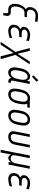

<svg xmlns="http://www.w3.org/2000/svg" viewBox="2387 -3363 1226 6040"><g transform="rotate(90 3000.0 -343.0)"><path d="M365.9 -69Q420.6 -69 450.5 -39.1Q480.5 -9.1 480.5 39.7Q480.5 54.7 477.5 74.5Q474.6 94.4 467.8 126.6Q460.9 158.9 459.6 166.7H388.7Q397.8 75.5 397.8 64.5Q397.8 37.1 387 23.1Q376.3 9.1 347.7 9.1Q339.2 9.1 319.3 9.8Q299.5 10.4 287.8 10.4Q192.1 10.4 146.2 -43.9Q100.3 -98.3 100.3 -191.4Q100.3 -304 146.8 -397.8Q193.4 -491.5 265.6 -538.4L266.9 -544.9Q202.5 -585.3 202.5 -671.2Q202.5 -697.9 209.6 -728.5Q216.8 -759.1 237 -795.2Q257.2 -831.4 287.8 -860Q318.4 -888.7 371.1 -907.9Q423.8 -927.1 490.2 -927.1Q563.8 -927.1 669.3 -909.5L653.6 -830.7Q544.3 -849 474.6 -849Q427.7 -849 391.9 -836.3Q356.1 -823.6 336.9 -805Q317.7 -786.5 305.7 -762Q293.6 -737.6 290 -718.8Q286.5 -699.9 286.5 -681.6Q286.5 -614.6 344.4 -588.5Q366.5 -578.1 418 -578.1H521.5L505.9 -500H403Q350.3 -500 320.3 -489.6Q281.2 -475.9 249.7 -430.3Q218.1 -384.8 200.8 -322.9Q183.6 -261.1 183.6 -197.9Q183.6 -67.7 304 -67.7Q311.8 -67.7 333 -68.4Q354.2 -69 365.9 -69Z M893.2 -366.5 894.5 -373Q824.2 -404.9 824.2 -474.6Q824.2 -559.9 900.1 -618.5Q975.9 -677.1 1082.7 -677.1Q1149.1 -677.1 1271.5 -640.6L1255.9 -558.6Q1210.9 -572.3 1190.1 -578.5Q1169.3 -584.6 1132.5 -591.8Q1095.7 -599 1067.7 -599Q997.4 -599 953.5 -567.7Q909.5 -536.5 909.5 -490.9Q909.5 -462.2 930 -443Q950.5 -423.8 981.1 -417.3Q1009.8 -411.5 1066.4 -411.5H1156.9L1141.9 -333.3H1052.1Q998.7 -333.3 970.7 -327.5Q917.3 -315.8 879.6 -273.8Q841.8 -231.8 841.8 -171.2Q841.8 -122.4 874.7 -95.1Q907.6 -67.7 964.8 -67.7Q977.2 -67.7 990.9 -69Q1004.6 -70.3 1021.5 -73.2Q1038.4 -76.2 1050.5 -78.5Q1062.5 -80.7 1084 -85.9Q1105.5 -91.1 1114.9 -93.4Q1124.3 -95.7 1149.7 -102.2Q1175.1 -108.7 1181.6 -110.7L1166 -28.6Q1112.6 -15 1088.5 -9.1Q1064.5 -3.3 1022.8 3.6Q981.1 10.4 949.9 10.4Q862.6 10.4 809.9 -35.8Q757.2 -82 757.2 -157.6Q757.2 -229.2 792 -283.2Q826.8 -337.2 893.2 -366.5Z M1669.9 -287.8H1676.4L1914.7 -666.7H2003.9L1708.3 -220.7L1707 -214.2L1839.8 250H1750L1649.1 -147.1H1642.6L1386.7 250H1296.9L1610.7 -214.2L1612 -220.7L1489.6 -666.7H1578.8Z M2502 -936.2 2553.4 -884.1 2390.6 -736.3 2349.6 -777.3ZM2515 -112Q2515 -67.1 2588.5 -67.1L2573.6 10.4Q2496.7 10.4 2460.9 -23.4Q2436.8 -45.6 2434.9 -76.8H2428.4Q2386.7 -30.6 2346.7 -10.1Q2306.6 10.4 2258.5 10.4Q2185.5 10.4 2142.3 -41Q2099 -92.4 2099 -180.3Q2099 -224 2119.8 -333.3Q2129.6 -381.5 2134.4 -404.3Q2139.3 -427.1 2150.1 -461.3Q2160.8 -495.4 2174.5 -522.8Q2211.6 -595.7 2269.5 -636.4Q2327.5 -677.1 2391.9 -677.1Q2475.3 -677.1 2516.3 -585.3H2522.8L2538.4 -666.7H2621.7L2518.2 -135.4Q2515 -115.9 2515 -112ZM2490.9 -466.1Q2490.9 -524.1 2466.5 -561.5Q2442.1 -599 2390 -599Q2346.4 -599 2310.2 -570.6Q2274.1 -542.3 2252 -500Q2225.9 -451.2 2203.1 -333.3Q2185.5 -242.8 2185.5 -199.2Q2185.5 -141.9 2210.3 -104.8Q2235 -67.7 2286.5 -67.7Q2330.1 -67.7 2366.2 -96Q2402.3 -124.3 2424.5 -166.7Q2451.2 -217.4 2474 -333.3Q2490.9 -420.6 2490.9 -466.1Z M3067.1 -599Q2975.9 -599 2925.1 -513.7Q2895.2 -464.2 2869.8 -333.3Q2851.6 -242.2 2851.6 -195.3Q2851.6 -135.4 2879.2 -101.6Q2906.9 -67.7 2963.5 -67.7Q3054.7 -67.7 3105.5 -153Q3136.1 -203.8 3161.5 -333.3Q3179 -421.2 3179 -471.4Q3179 -531.2 3151.4 -565.1Q3123.7 -599 3067.1 -599ZM3241.5 -588.5Q3262.4 -548.8 3262.4 -483.7Q3262.4 -425.8 3244.8 -333.3Q3230.5 -261.1 3216.8 -214.8Q3203.1 -168.6 3178.4 -127Q3142.6 -66.4 3082.7 -28Q3022.8 10.4 2948.6 10.4Q2858.7 10.4 2812.8 -42.6Q2766.9 -95.7 2766.9 -184.2Q2766.9 -229.8 2786.5 -333.3Q2796.2 -382.8 2802.7 -410.2Q2809.2 -437.5 2822.3 -474Q2835.3 -510.4 2852.2 -539.7Q2888 -600.3 2947.9 -638.7Q3007.8 -677.1 3082 -677.1Q3117.8 -677.1 3150.4 -666.7H3371.7L3356.8 -588.5Z M3615.2 10.4Q3530.6 10.4 3482.1 -40.7Q3433.6 -91.8 3433.6 -181Q3433.6 -233.1 3453.1 -333.3Q3469.4 -417.3 3488.9 -474.3Q3508.5 -531.2 3541.7 -572.9Q3627 -677.1 3748.7 -677.1Q3832.7 -677.1 3881.2 -625.7Q3929.7 -574.2 3929.7 -485.7Q3929.7 -426.4 3911.5 -333.3Q3895.2 -250 3875.3 -192.7Q3855.5 -135.4 3822.3 -93.8Q3737 10.4 3615.2 10.4ZM3845.7 -471.4Q3845.7 -531.9 3818.4 -565.4Q3791 -599 3733.7 -599Q3656.2 -599 3606.8 -535.2Q3587.9 -511.1 3573.9 -474.9Q3559.9 -438.8 3553.1 -410.5Q3546.2 -382.2 3536.5 -333.3Q3517.6 -233.7 3517.6 -195.3Q3517.6 -134.8 3545.2 -101.2Q3572.9 -67.7 3630.2 -67.7Q3707.7 -67.7 3757.2 -131.5Q3783.9 -165.4 3798.8 -213.2Q3813.8 -261.1 3828.1 -333.3Q3845.7 -426.4 3845.7 -471.4Z M4535.2 -219.4ZM4194 -162.8Q4194 -119.1 4221 -93.4Q4248 -67.7 4296.9 -67.7Q4343.8 -67.7 4379.9 -91.8Q4416 -115.9 4434.2 -156.2Q4444 -179 4451.8 -219.4L4538.4 -666.7H4621.7L4535.2 -219.4Q4526 -169.3 4513.7 -139.3Q4487 -72.3 4425.5 -30.9Q4363.9 10.4 4281.9 10.4Q4199.2 10.4 4154 -31.6Q4108.7 -73.6 4108.7 -141.9Q4108.7 -168 4118.5 -219.4L4205.1 -666.7H4288.4L4201.8 -219.4Q4194 -177.7 4194 -162.8ZM4201.8 -219.4Z M4861.3 -161.5Q4861.3 -117.2 4889 -92.4Q4916.7 -67.7 4963.5 -67.7Q5024.7 -67.7 5067.1 -108.1Q5084 -124.3 5095.1 -146.5Q5106.1 -168.6 5110.4 -185.9Q5114.6 -203.1 5121.7 -238.9L5205.1 -666.7H5288.4L5158.9 0H5075.5L5089.8 -72.9H5083.3Q5054 -35.2 5017.9 -12.4Q4981.8 10.4 4948.6 10.4Q4915.4 10.4 4888 -12.4Q4860.7 -35.2 4846.4 -72.9H4839.8L4776.7 250H4693.4L4871.7 -666.7H4955.1L4871.7 -238.9Q4861.3 -185.5 4861.3 -161.5Z M5559.9 -366.5 5561.2 -373Q5490.9 -404.9 5490.9 -474.6Q5490.9 -559.9 5566.7 -618.5Q5642.6 -677.1 5749.3 -677.1Q5815.8 -677.1 5938.2 -640.6L5922.5 -558.6Q5877.6 -572.3 5856.8 -578.5Q5835.9 -584.6 5799.2 -591.8Q5762.4 -599 5734.4 -599Q5664.1 -599 5620.1 -567.7Q5576.2 -536.5 5576.2 -490.9Q5576.2 -462.2 5596.7 -443Q5617.2 -423.8 5647.8 -417.3Q5676.4 -411.5 5733.1 -411.5H5823.6L5808.6 -333.3H5718.8Q5665.4 -333.3 5637.4 -327.5Q5584 -315.8 5546.2 -273.8Q5508.5 -231.8 5508.5 -171.2Q5508.5 -122.4 5541.3 -95.1Q5574.2 -67.7 5631.5 -67.7Q5643.9 -67.7 5657.6 -69Q5671.2 -70.3 5688.2 -73.2Q5705.1 -76.2 5717.1 -78.5Q5729.2 -80.7 5750.7 -85.9Q5772.1 -91.1 5781.6 -93.4Q5791 -95.7 5816.4 -102.2Q5841.8 -108.7 5848.3 -110.7L5832.7 -28.6Q5779.3 -15 5755.2 -9.1Q5731.1 -3.3 5689.5 3.6Q5647.8 10.4 5616.5 10.4Q5529.3 10.4 5476.6 -35.8Q5423.8 -82 5423.8 -157.6Q5423.8 -229.2 5458.7 -283.2Q5493.5 -337.2 5559.9 -366.5Z"/></g></svg>

Font: Monoid
Style: Italic
Weight: 400
Width: 4
Italic angle: -11°
Monospace: yes
Version: Version 0.61